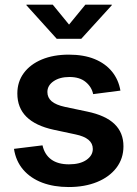

<svg xmlns="http://www.w3.org/2000/svg" viewBox="-20 -773 575 805"><path d="M268.1 11.2Q205.6 11.2 156.7 -7.3Q107.9 -25.9 77.1 -61.8Q46.4 -97.7 38.6 -148.9L158.2 -163.6Q167 -124.5 195.1 -104.2Q223.1 -84 269 -84Q315.4 -84 342.3 -102.5Q369.1 -121.1 369.1 -148.4Q369.1 -171.9 350.8 -187Q332.5 -202.1 296.4 -209.5L205.1 -229Q128.9 -245.6 90.8 -283.4Q52.7 -321.3 52.7 -380.9Q52.7 -430.2 79.8 -466.8Q106.9 -503.4 155.5 -523.7Q204.1 -543.9 268.6 -543.9Q331.1 -543.9 376.5 -525.4Q421.9 -506.8 449.5 -472.9Q477.1 -439 484.9 -393.1L370.6 -378.4Q364.3 -408.7 339.1 -429.4Q314 -450.2 271 -450.2Q230.5 -450.2 204.6 -432.4Q178.7 -414.6 178.7 -387.2Q178.7 -363.8 196.5 -348.4Q214.4 -333 252.9 -324.7L345.7 -305.2Q422.9 -289.1 460.2 -252.9Q497.6 -216.8 497.6 -159.7Q497.6 -108.4 468.3 -69.8Q439 -31.2 387.2 -10Q335.4 11.2 268.1 11.2ZM201.2 -753.4 269.5 -669.9 337.9 -753.4H448.7V-751L320.8 -610.4H217.8L90.8 -751V-753.4Z"/></svg>

Font: Inter 20pt SemiBold
Style: Regular
Weight: 600
Version: Version 4.001;git-66647c0bb